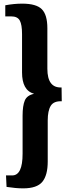

<svg xmlns="http://www.w3.org/2000/svg" viewBox="-20 -827 421 1054"><path d="M102 -807Q179 -807 209.5 -776.5Q240 -746 240 -672V-450Q240 -343 318 -347L319 -271Q275 -273 258.5 -246Q242 -219 242 -166V60Q242 135 212.5 171Q183 207 107 207Q67 207 16 199L13 136H47Q104 136 104 17V-192Q104 -246 116 -275Q128 -304 167 -312Q133 -322 117 -351.5Q101 -381 101 -429V-640Q101 -692 88.5 -714.5Q76 -737 42 -737H9V-798Q57 -807 102 -807Z"/></svg>

Font: Sansita Medium
Style: Regular
Weight: 500
Designer: Pablo Cosgaya
Foundry: Omnibus-Type
Version: Version 1.006